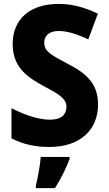

<svg xmlns="http://www.w3.org/2000/svg" viewBox="-20 -810 557 985"><path d="M483 -273C483 -379 426 -432 327 -483C240 -529 207 -547 207 -591C207 -626 232 -651 280 -651C326 -651 373 -636 433 -608L482 -740C416 -771 353 -790 281 -790C135 -790 45 -713 45 -584C45 -459 128 -411 203 -369C280 -328 321 -305 321 -262C321 -224 296 -196 237 -196C176 -196 105 -221 39 -255V-100C100 -69 161 -56 234 -56C394 -56 483 -147 483 -273ZM337 6V-5H189C186 36 174 103 164 142V155H262C294 104 318 55 337 6Z"/></svg>

Font: Noto Sans Malayalam UI SemiCondensed ExtraBold
Style: Regular
Weight: 800
Width: 4
Designer: Jelle Bosma - Monotype Design Team
Foundry: Monotype Imaging Inc.
Version: Version 2.104